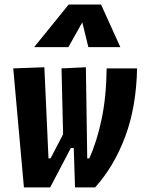

<svg xmlns="http://www.w3.org/2000/svg" viewBox="-20 -815 626 835"><path d="M306.2 0 300.8 -171.4H288.1L198.2 0H84L37.6 -517.6L172.9 -522.5L190.9 -126H199.7L254.4 -231L247.6 -517.6L353.5 -522.5L359.4 -126H368.2Q401.4 -199.2 421.9 -296.6Q442.4 -394 443.8 -517.6H576.2Q572.8 -350.6 524.7 -221.4Q476.6 -92.3 393.6 0ZM419.4 -795.4 503.4 -609.9H364.3L337.9 -717.8L277.3 -609.9H128.4L278.8 -795.4Z"/></svg>

Font: CaskaydiaCove NF
Style: Bold Italic
Weight: 700
Italic angle: -10°
Designer: Aaron Bell
Foundry: Saja Typeworks
Version: Version 2111.001; VTT 6.35;Nerd Fonts 3.2.1